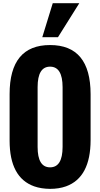

<svg xmlns="http://www.w3.org/2000/svg" viewBox="-20 -1182 636 1219"><path d="M377.4 -628.9Q377 -758.8 297.9 -758.8Q218.8 -758.8 218.8 -628.9V-249Q218.8 -119.6 297.9 -119.6Q377 -119.6 377.4 -249ZM41 -289.1V-584.5Q41 -896 297.9 -896Q554.7 -896 555.2 -584.5V-293.5Q555.2 -55.7 399.4 1Q354.5 17.1 297.9 17.1Q241.2 16.6 196.8 1Q41 -54.7 41 -289.1ZM248.5 -945.8 314.9 -1161.6H483.4L348.1 -945.8Z"/></svg>

Font: Oswald-Bold
Style: Bold
Weight: 700
Designer: vernon adams
Foundry: vernon adams
Version: Version 2.002; ttfautohint (v0.92.18-e454-dirty) -l 8 -r 50 